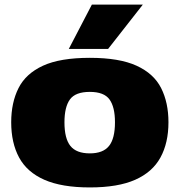

<svg xmlns="http://www.w3.org/2000/svg" viewBox="-20 -810 785 840"><path d="M29 -275Q29 -361 61 -424.5Q93 -488 168 -522.5Q243 -557 373 -557Q502 -557 577.5 -522.5Q653 -488 685 -424.5Q717 -361 717 -275Q717 -185 682 -121Q647 -57 571.5 -23.5Q496 10 373 10Q250 10 174 -23.5Q98 -57 63.5 -121Q29 -185 29 -275ZM262 -275Q262 -204 288 -171.5Q314 -139 373 -139Q431 -139 457 -171.5Q483 -204 483 -275Q483 -342 459 -375Q435 -408 373 -408Q310 -408 286 -375Q262 -342 262 -275ZM281 -596 382 -790H605L453 -596Z"/></svg>

Font: Georama Extended ExtraBold
Style: Regular
Weight: 800
Width: 7
Designer: Jean-Baptiste Levee
Foundry: Production Type
Version: Version 1.000